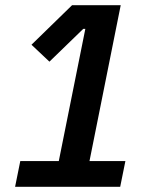

<svg xmlns="http://www.w3.org/2000/svg" viewBox="-20 -718 580 738"><path d="M38 0 58 -99H206L308 -607H300L170 -481L101 -546L257 -698H444L324 -99H462L442 0Z"/></svg>

Font: IBM Plex Sans Cond SmBld
Style: Italic
Weight: 600
Width: 3
Italic angle: -11°
Designer: Mike Abbink, Paul van der Laan, Pieter van Rosmalen
Foundry: Bold Monday
Version: Version 1.3